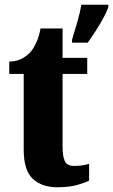

<svg xmlns="http://www.w3.org/2000/svg" viewBox="-20 -780 477 810"><path d="M221 10Q157 10 118.5 -25.5Q80 -61 80 -149V-468H19V-520Q54 -521 77.5 -535.5Q101 -550 113 -566Q124 -580 134.5 -603.5Q145 -627 151 -660H244V-536H348V-468H244V-163Q244 -120 253.5 -100Q263 -80 292 -80Q329 -80 356 -89V-18Q341 -10 307 0Q273 10 221 10ZM284 -613Q293 -642 305.5 -685Q318 -728 323 -760H437V-750Q430 -729 415 -702Q400 -675 383 -648.5Q366 -622 350 -600H284Z"/></svg>

Font: Noto Serif Tamil ExtraCondensed Black
Style: Regular
Weight: 900
Width: 2
Designer: Indian Type Foundry, Tom Grace, and the Monotype Design Team
Foundry: Monotype Imaging Inc.
Version: Version 2.004; ttfautohint (v1.8.4.7-5d5b)